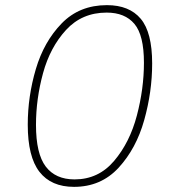

<svg xmlns="http://www.w3.org/2000/svg" viewBox="-20 -720 672 747"><path d="M88 -235Q88 -345 119.5 -451.5Q151 -558 220 -629Q289 -700 396 -700Q483 -700 527.5 -647Q572 -594 572 -473Q572 -363 541 -252.5Q510 -142 441.5 -67.5Q373 7 268 7Q179 7 133.5 -51.5Q88 -110 88 -235ZM540 -476Q540 -583 503 -627Q466 -671 395 -671Q299 -671 237 -603.5Q175 -536 147.5 -435.5Q120 -335 120 -234Q120 -122 158 -72Q196 -22 270 -22Q363 -22 424 -94Q485 -166 512.5 -270.5Q540 -375 540 -476Z"/></svg>

Font: Bitter Pro ExtraLight
Style: Italic
Weight: 275
Italic angle: -9°
Designer: Sol Matas, and Bitter project Authors
Foundry: Sol Matas
Version: Version 1.010